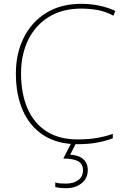

<svg xmlns="http://www.w3.org/2000/svg" viewBox="-20 -744 654 1004"><path d="M405 -699Q305 -699 234.5 -655Q164 -611 127 -534.5Q90 -458 90 -360Q90 -257 123 -179Q156 -101 222 -58Q288 -15 386 -15Q444 -15 489 -23Q534 -31 570 -44V-21Q537 -8 491 1Q445 10 386 10Q280 10 208 -36.5Q136 -83 99.5 -166Q63 -249 63 -360Q63 -464 104 -546.5Q145 -629 221.5 -676.5Q298 -724 405 -724Q502 -724 583 -687L573 -662Q530 -685 488 -692Q446 -699 405 -699ZM439 145Q439 188 407 214Q375 240 326 240Q292 240 269 234V210Q282 214 294.5 215Q307 216 326 216Q364 216 389 198Q414 180 414 146Q414 114 389 99.5Q364 85 311 85L355 0H380L347 65Q391 67 415 88Q439 109 439 145Z"/></svg>

Font: Noto Sans Kannada Thin
Style: Regular
Weight: 100
Designer: Jelle Bosma - Monotype Design Team
Foundry: Monotype Imaging Inc.
Version: Version 2.005; ttfautohint (v1.8.4.7-5d5b)